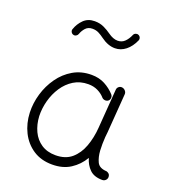

<svg xmlns="http://www.w3.org/2000/svg" viewBox="-148 -921 936 1051"><g transform="rotate(20 319.5 -395.5)"><path d="M275.9 -34.7Q333.5 -34.7 369.4 -65.4Q405.3 -96.2 423.8 -146.7Q442.4 -197.3 446.8 -257.3L463.9 -484.9Q464.8 -496.1 473.4 -502.9Q481.9 -509.8 492.7 -508.3Q503.9 -506.8 511.7 -497.8Q519.5 -488.8 518.6 -478L501.5 -250Q500.5 -235.4 498.5 -221.2Q497.1 -201.7 496.8 -181.4Q496.6 -161.1 497.6 -143.1Q500 -105 513.2 -77.4Q526.4 -49.8 569.3 -47.9Q577.1 -45.9 583.5 -40Q589.8 -34.2 590.3 -22Q590.3 -10.7 582.3 -2.9Q574.2 4.9 563 4.9Q515.1 4.9 489.5 -20.3Q463.9 -45.4 453.1 -83.5Q425.8 -37.1 381.8 -8.8Q337.9 19.5 275.9 19.5Q211.4 19.5 164.8 -11.2Q118.2 -42 92.5 -93.5Q66.9 -145 64.5 -206.5Q62.5 -261.2 78.6 -315.9Q94.7 -370.6 127 -416Q159.2 -461.4 206.1 -488.8Q252.9 -516.1 312.5 -516.1Q356.4 -516.1 390.1 -498.3Q423.8 -480.5 449.2 -452.6Q456.5 -443.8 455.3 -432.6Q454.1 -421.4 445.8 -415Q437 -408.7 425.5 -410.6Q414.1 -412.6 407.2 -421.9Q392.1 -438.5 368.2 -450.2Q344.2 -461.9 313 -461.9Q265.6 -461.9 229 -439.2Q192.4 -416.5 167.5 -378.9Q142.6 -341.3 130.4 -296.1Q118.2 -251 119.6 -206.1Q122.1 -158.2 140.4 -119.1Q158.7 -80.1 192.9 -57.4Q227.1 -34.7 275.9 -34.7ZM142.1 -688Q133.8 -690.4 129.4 -698.7Q125 -707 127.9 -714.8Q139.2 -748.5 164.1 -773.2Q189 -797.9 228.5 -797.9Q258.8 -797.9 282.5 -786.6Q306.2 -775.4 325.7 -761.2Q355 -740.2 380.9 -740.2Q405.3 -740.2 421.9 -756.3Q438.5 -772.5 449.2 -797.9Q452.6 -806.2 461.2 -809.6Q469.7 -813 477.5 -809.6Q485.8 -806.2 489.3 -797.9Q492.7 -789.6 489.3 -781.2Q471.7 -741.2 443.4 -718.8Q415 -696.3 380.9 -696.3Q340.3 -696.3 299.3 -726.6Q283.7 -738.3 267.6 -746.6Q251.5 -754.9 230.5 -754.9Q205.6 -754.9 190.9 -738.5Q176.3 -722.2 169.4 -702.1Q166.5 -693.8 158.4 -689.5Q150.4 -685.1 142.1 -688Z"/></g></svg>

Font: Mikhak-DS2-FD Light
Style: Regular
Weight: 300
Designer: Amin Abedi
Version: Version 3.2